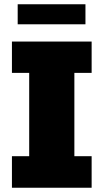

<svg xmlns="http://www.w3.org/2000/svg" viewBox="-20 -881 486 901"><path d="M410 -539H329V-148H410V0H36V-148H117V-539H36V-686H410ZM381 -861V-767H63V-861Z"/></svg>

Font: Chivo Black
Style: Regular
Weight: 900
Designer: Hector Gatti
Foundry: Omnibus-Type
Version: Version 1.007